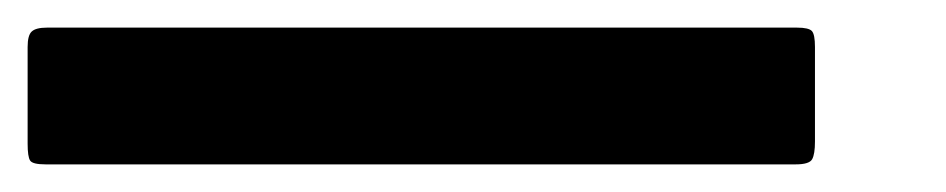

<svg xmlns="http://www.w3.org/2000/svg" viewBox="-105 -32 685 139"><path d="M159 -12Q151 -12 148 -9.2Q145 -6.5 145 2V72Q145 81.5 146.8 84.2Q148.5 87 158 87H471Q481 87 483 83.2Q485 79.5 485 70.5V2Q485 -7 482.8 -9.5Q480.5 -12 472 -12ZM-71 -12Q-79 -12 -82 -9.2Q-85 -6.5 -85 2V72Q-85 81.5 -83.2 84.2Q-81.5 87 -72 87H241Q251 87 253 83.2Q255 79.5 255 70.5V2Q255 -7 252.8 -9.5Q250.5 -12 242 -12Z"/></svg>

Font: Besley ExtraBold
Style: Italic
Weight: 800
Italic angle: -13°
Designer: Owen Earl
Foundry: indestructible type*
Version: Version 2.001